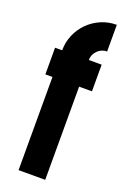

<svg xmlns="http://www.w3.org/2000/svg" viewBox="-155 -862 606 914"><g transform="rotate(20 148.0 -405.0)"><path d="M267 -472H202V0H67V-472H31V-607H67Q67 -649 83 -686Q99 -723 126.5 -750.5Q154 -778 191 -794Q228 -810 270 -810V-675Q242 -675 222 -655Q202 -635 202 -607H267Z"/></g></svg>

Font: Transit CAT
Style: Regular
Weight: 400
Designer: Peter Wiegel
Foundry: Peter Wiegel
Version: 1.000